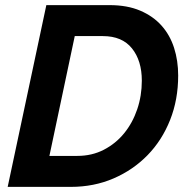

<svg xmlns="http://www.w3.org/2000/svg" viewBox="-20 -730 732 750"><path d="M161 -710H408Q477 -710 527.5 -688.5Q578 -667 611 -630Q644 -593 660 -543Q676 -493 676 -435Q676 -341 644.5 -261.5Q613 -182 556.5 -124Q500 -66 423.5 -33Q347 0 257 0H10ZM282 -121Q339 -121 385.5 -145Q432 -169 465 -209.5Q498 -250 516 -303Q534 -356 534 -415Q534 -493 495.5 -541Q457 -589 382 -589H272L173 -121Z"/></svg>

Font: PTCRaleway
Style: Bold Italic
Weight: 700
Italic angle: -12°
Designer: Matt McInerney, Pablo Impallari, Rodrigo Fuenzalida
Foundry: Matt McInerney, Pablo Impallari, Rodrigo Fuenzalida
Version: Version 3.000g; ttfautohint (v1.5) -l 8 -r 28 -G 28 -x 14 -D